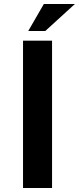

<svg xmlns="http://www.w3.org/2000/svg" viewBox="-20 -939 394 959"><path d="M95 -736H240V0H95ZM354 -919 206 -784H121L199 -919Z"/></svg>

Font: Synthetic
Style: Bold
Weight: 700
Designer: Santiago Orozco
Foundry: Typemade
Version: Version 2.000; ttfautohint (v1.8.4.7-5d5b)